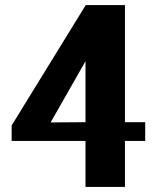

<svg xmlns="http://www.w3.org/2000/svg" viewBox="-20 -731 613 759"><path d="M26 -174H318V8H474V-174H554V-248H474V-711H319L26 -235ZM180 -247 318 -489V-248Z"/></svg>

Font: Aerodynamic
Style: Bd
Weight: 500
Designer: Google
Version: Version 2.000980; 2014